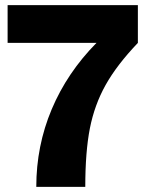

<svg xmlns="http://www.w3.org/2000/svg" viewBox="-20 -732 570 752"><path d="M314 0H122.1Q122.1 -160.6 182.6 -304.2Q243.2 -447.8 357.9 -564H9.8V-711.9H520V-564Q437.5 -477.5 393.8 -399.4Q350.1 -321.3 332 -229.2Q314 -137.2 314 0Z"/></svg>

Font: Creato Display Black
Style: Regular
Weight: 900
Version: Version 1.000